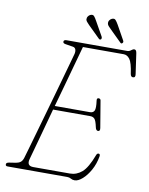

<svg xmlns="http://www.w3.org/2000/svg" viewBox="-94 -921 775 999"><g transform="rotate(10 294.0 -421.0)"><path d="M329.5 0H14.5Q2.5 0 3.5 -10Q3.5 -18.5 18.5 -21L54 -26.5Q68.5 -29 77.8 -36Q87 -43 92 -59Q94.5 -67.5 104.2 -100.8Q114 -134 128 -183.8Q142 -233.5 158.5 -291.2Q175 -349 191.2 -406.5Q207.5 -464 221.2 -513.2Q235 -562.5 244.2 -595.5Q253.5 -628.5 255.5 -636Q259 -649.5 255.8 -660Q252.5 -670.5 241 -672.5L201 -679Q187.5 -681 187.5 -689.5Q187.5 -700 202.5 -700H523Q534 -700 542.5 -707.2Q551 -714.5 558.5 -714.5Q569 -714.5 571.5 -697L587 -588.5Q590 -570 576 -570Q564.5 -570 562 -585.5Q554 -643.5 540.2 -661.8Q526.5 -680 508 -680H292.5Q290.5 -672.5 282 -642Q273.5 -611.5 260.8 -565.5Q248 -519.5 232.8 -464.2Q217.5 -409 201.5 -352.5H387Q404.5 -352.5 410.5 -365.5Q416.5 -378.5 411 -418Q409 -431.5 419.5 -431.5Q425.5 -431.5 428 -428.5Q430.5 -425.5 431 -422L454.5 -281Q457.5 -263.5 445.5 -263.5Q434.5 -263.5 431 -281Q424 -314.5 415.5 -323.5Q407 -332.5 392.5 -332.5H196Q178 -266 161.5 -206.2Q145 -146.5 134 -106.2Q123 -66 120.5 -57.5Q110.5 -20 146.5 -20H340Q375 -20 403.2 -44.2Q431.5 -68.5 458 -139Q461.5 -148 469 -148Q478.5 -148 476.5 -134.5Q469.5 -94 451.2 -61.2Q433 -28.5 410.8 -9Q388.5 10.5 370 10.5Q358 10.5 349.5 5.2Q341 0 329.5 0ZM336.5 -825.5 378.5 -751Q383 -742.5 378.5 -736Q372 -731 366 -737.5L304.5 -798Q299.5 -804 293.5 -810Q287.5 -816 285.5 -823Q284.5 -833 289.5 -840.5Q294.5 -848 301.5 -851Q314.5 -856.5 321.5 -848.5Q328.5 -840.5 336.5 -825.5ZM450.5 -825.5 492 -751Q497.5 -742 492 -736.5Q486 -729.5 479.5 -737L418 -797.5Q412.5 -803.5 406.5 -809.5Q400.5 -815.5 399.5 -822.5Q398 -832.5 402.8 -839.8Q407.5 -847 415 -850.5Q428 -856 435 -848.2Q442 -840.5 450.5 -825.5Z"/></g></svg>

Font: Fraunces 144pt S100 Thin
Style: Italic
Weight: 100
Italic angle: -16°
Version: Version 1.000; ttfautohint (v1.8.3)